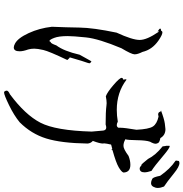

<svg xmlns="http://www.w3.org/2000/svg" viewBox="1 -845 905 947"><g transform="rotate(90 453.5 -371.5)"><path d="M436 61Q448 61 498.5 36.5Q549 12 583 -16Q640 -73 663 -147Q686 -221 688 -351Q687 -366 675 -377Q688 -411 688 -427L687 -432Q688 -446 693 -466H691Q691 -467 716 -473Q716 -469 718 -469Q719 -469 721 -474Q782 -491 805 -504.5Q828 -518 831 -528Q830 -562 793 -562Q772 -562 749 -553Q715 -528 700 -528Q699 -528 691 -528.5Q683 -529 667 -537Q671 -551 671.5 -595Q672 -639 679 -659Q689 -676 689 -687Q689 -691 685.5 -698.5Q682 -706 661 -710Q647 -735 617 -735Q612 -735 589.5 -732Q567 -729 522 -712Q524 -714 526 -714Q529 -714 532 -706.5Q535 -699 545 -699L555 -701Q591 -693 604 -673Q617 -653 620 -592Q610 -533 610 -512V-503Q606 -495 597 -495Q590 -495 580 -500Q550 -495 522 -495Q436 -495 373 -543Q371 -542 371 -538Q371 -534 373 -527Q364 -525 364 -519Q364 -509 399.5 -478.5Q435 -448 455 -441Q475 -445 489 -445Q496 -445 501 -444Q531 -440 594 -440Q603 -443 609 -443Q622 -443 624 -428Q626 -413 629 -371Q624 -193 585 -118Q546 -43 445 32Q427 40 427 48Q427 54 432 60Q433 61 436 61ZM214 13Q233 13 233 -16Q233 -33 224 -58Q220 -72 220 -88Q220 -104 226.5 -132.5Q233 -161 276 -251Q266 -263 263 -263Q262 -263 262 -261V-260Q284 -336 290 -351Q292 -356 292 -359Q292 -366 286 -367Q285 -370 284 -370Q282 -370 277.5 -361.5Q273 -353 250 -312Q232 -234 204 -197Q194 -169 188 -169H187Q185 -163 182 -163Q176 -163 167 -186Q158 -209 158 -253Q158 -280 164.5 -343Q171 -406 218 -518Q248 -568 248 -583Q248 -598 236 -622Q225 -669 181 -700Q152 -720 140 -720Q134 -720 132 -714Q121 -713 121 -709Q121 -705 136 -696L134 -702L135 -703L138 -700Q177 -643 177 -608Q177 -572 141 -494Q117 -379 116 -311.5Q115 -244 112 -175Q119 -113 143.5 -60Q168 -7 195 7Q206 13 214 13ZM811 -608Q830 -608 830 -632Q830 -645 823 -666Q799 -681 752 -721Q711 -756 701 -756L699 -755V-739Q700 -739 702 -721Q745 -687 764 -649Q790 -616 794 -616Q795 -616 795 -617Q804 -608 811 -608ZM883 -664Q895 -664 901 -675Q907 -686 907 -697Q907 -711 900 -728Q878 -742 835 -777Q802 -804 784 -804Q778 -804 774 -801L772 -788Q772 -786 774 -784Q813 -758 847 -709Q854 -674 862 -670Q874 -664 883 -664Z"/></g></svg>

Font: Xiaobo Songti 小帛宋体
Style: Regular
Weight: 400
Version: Version 1.501;March 17, 2024;FontCreator 14.0.0.2814 64-bit